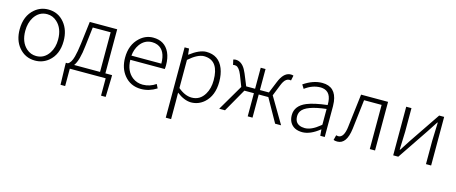

<svg xmlns="http://www.w3.org/2000/svg" viewBox="-45 -1171 4830 2034"><g transform="rotate(15 2369.5 -154.5)"><path d="M296.9 12.7Q188.5 12.7 119.1 -70.3Q55.7 -146.5 55.7 -265.6Q55.7 -414.1 149.4 -493.2Q212.9 -546.9 296.9 -546.9Q405.3 -546.9 473.6 -463.9Q538.1 -385.7 538.1 -265.6Q538.1 -117.2 443.4 -39.1Q379.9 12.7 296.9 12.7ZM296.9 -37.1Q385.7 -37.1 437.5 -117.2Q477.5 -178.7 477.5 -265.6Q477.5 -387.7 405.3 -453.1Q358.4 -496.1 296.9 -496.1Q208 -496.1 156.2 -415Q117.2 -352.5 117.2 -265.6Q117.2 -142.6 189.5 -78.1Q236.3 -37.1 296.9 -37.1Z M798.8 -484.4 774.4 -277.3Q756.8 -109.4 710.9 -49.8H995.1V-484.4ZM1053.7 -49.8H1127V-14.6L1121.1 190.4H1070.3V0H676.8V190.4H626L620.1 -14.6V-49.8H641.6Q676.8 -66.4 696.3 -139.6Q710.9 -193.4 722.7 -286.1L752.9 -533.2H1053.7Z M1460 12.7Q1343.8 12.7 1273.4 -74.2Q1211.9 -150.4 1211.9 -265.6Q1211.9 -406.2 1299.8 -487.3Q1364.3 -546.9 1446.3 -546.9Q1574.2 -546.9 1626 -436.5Q1652.3 -378.9 1652.3 -298.8Q1652.3 -275.4 1649.4 -256.8H1271.5Q1274.4 -133.8 1352.5 -73.2Q1401.4 -36.1 1465.8 -36.1Q1543.9 -37.1 1608.4 -82L1629.9 -39.1Q1547.9 12.7 1460 12.7ZM1271.5 -302.7H1599.6Q1599.6 -448.2 1506.8 -486.3Q1479.5 -497.1 1447.3 -497.1Q1365.2 -497.1 1314.5 -425.8Q1278.3 -374 1271.5 -302.7Z M1793 238.3V-533.2H1841.8L1848.6 -467.8H1850.6Q1953.1 -545.9 2028.3 -546.9Q2167 -546.9 2217.8 -418.9Q2242.2 -357.4 2242.2 -275.4Q2242.2 -123 2151.4 -42Q2088.9 12.7 2007.8 12.7Q1932.6 11.7 1850.6 -51.8L1851.6 45.9V238.3ZM2002 -38.1Q2092.8 -38.1 2142.6 -122.1Q2180.7 -185.5 2180.7 -275.4Q2180.7 -482.4 2036.1 -495.1Q2026.4 -496.1 2017.6 -496.1Q1946.3 -495.1 1851.6 -411.1V-102.5Q1927.7 -38.1 2002 -38.1Z M2826.2 -284.2 2994.1 0H2928.7L2786.1 -253.9H2680.7V0H2627.9V-253.9H2523.4L2378.9 0H2315.4L2481.4 -283.2L2433.6 -406.2Q2404.3 -477.5 2370.1 -486.3Q2361.3 -488.3 2352.5 -488.3Q2342.8 -488.3 2336.9 -486.3L2324.2 -542Q2341.8 -546.9 2350.6 -546.9Q2415 -546.9 2457 -473.6Q2467.8 -454.1 2477.5 -431.6L2530.3 -302.7H2627.9V-533.2H2680.7V-302.7H2779.3L2832 -431.6Q2874 -536.1 2941.4 -545.9Q2950.2 -546.9 2958 -546.9Q2969.7 -546.9 2984.4 -542L2972.7 -486.3Q2964.8 -488.3 2956.1 -488.3Q2918.9 -488.3 2893.6 -445.3Q2883.8 -428.7 2875 -406.2Z M3229.5 12.7Q3132.8 12.7 3093.8 -55.7Q3075.2 -88.9 3075.2 -133.8Q3075.2 -237.3 3192.4 -286.1Q3271.5 -318.4 3415 -335Q3418.9 -482.4 3312.5 -495.1Q3302.7 -496.1 3293 -496.1Q3205.1 -495.1 3125 -434.6L3098.6 -476.6Q3201.2 -546.9 3300.8 -546.9Q3450.2 -546.9 3469.7 -385.7Q3472.7 -362.3 3472.7 -337.9V0H3423.8L3418 -68.4H3416Q3316.4 11.7 3229.5 12.7ZM3242.2 -36.1Q3314.5 -36.1 3402.3 -108.4Q3409.2 -114.3 3415 -119.1V-292Q3194.3 -266.6 3148.4 -193.4Q3132.8 -168 3132.8 -136.7Q3132.8 -54.7 3210 -39.1Q3225.6 -36.1 3242.2 -36.1Z M3613.3 12.7Q3588.9 12.7 3571.3 5.9L3585 -48.8Q3599.6 -44.9 3607.4 -44.9Q3670.9 -44.9 3685.5 -171.9Q3685.5 -172.9 3685.5 -173.8Q3692.4 -234.4 3707 -353.5Q3721.7 -473.6 3728.5 -533.2H4024.4V0H3966.8V-484.4H3774.4Q3766.6 -415 3750 -276.4Q3741.2 -199.2 3736.3 -161.1Q3714.8 11.7 3613.3 12.7Z M4223.6 0V-533.2H4281.2V-276.4Q4281.2 -241.2 4274.4 -76.2H4279.3L4354.5 -192.4L4585 -533.2H4639.6V0H4583V-255.9Q4583 -292 4589.8 -457H4585Q4531.2 -374 4509.8 -341.8L4279.3 0Z"/></g></svg>

Font: Taipei Sans TC Beta Light
Style: Regular
Weight: 300
Designer: JT Foundry
Foundry: JT Foundry
Version: Version 1.000